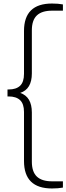

<svg xmlns="http://www.w3.org/2000/svg" viewBox="-20 -838 376 1088"><path d="M274.5 230Q116 230 116 74.5V-203.5Q116 -249.5 93.8 -270.5Q71.5 -291.5 29 -291.5H22.5V-331H29Q71.5 -331 93.8 -352Q116 -373 116 -419.5V-662.5Q116 -818 274.5 -818Q310 -818 336.5 -813V-777.5H275Q217 -777.5 188.8 -750.5Q160.5 -723.5 160.5 -666V-422Q160.5 -333 94.5 -311.5Q160.5 -289.5 160.5 -200.5V78Q160.5 135.5 188.8 162.5Q217 189.5 275 189.5H336.5V225Q310 230 274.5 230Z"/></svg>

Font: Encode Sans SemiCondensed SemiCondensed ExtraLight
Style: Regular
Weight: 200
Width: 4
Designer: Multiple Designers
Foundry: Impallari Type
Version: Version 3.000; ttfautohint (v1.8.3) -l 8 -r 50 -G 200 -x 14 